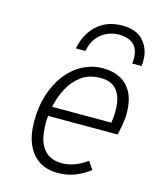

<svg xmlns="http://www.w3.org/2000/svg" viewBox="-113 -820 739 910"><g transform="rotate(15 256.0 -365.0)"><path d="M257 12Q202.5 12 164.8 -13Q127 -38 107 -84.5Q87 -131 87 -195Q87 -268 106.2 -328Q125.5 -388 159.8 -431.8Q194 -475.5 240 -499.2Q286 -523 339.5 -523Q386 -523 422.5 -504.5Q459 -486 480 -446.5Q501 -407 501 -343.5Q501 -319.5 496.8 -294.2Q492.5 -269 485 -237.5H144Q139 -177.5 149 -132.8Q159 -88 187.5 -62.8Q216 -37.5 266.5 -37.5Q295 -37.5 326 -48.8Q357 -60 387 -82.5L413 -43.5Q381 -19 342.5 -3.5Q304 12 257 12ZM151.5 -284H442Q450.5 -337 444.2 -380.5Q438 -424 412.8 -449.8Q387.5 -475.5 338.5 -475.5Q284 -475.5 246 -448.2Q208 -421 184.8 -377.2Q161.5 -333.5 151.5 -284ZM188.5 -580.5Q196.5 -625 219.8 -661.5Q243 -698 281.5 -720Q320 -742 374.5 -742Q445 -742 478.8 -702.8Q512.5 -663.5 512.5 -611Q512.5 -603 512.2 -595.8Q512 -588.5 511 -580.5H465Q466 -587 466.2 -593.2Q466.5 -599.5 466.5 -605.5Q466.5 -652.5 440.8 -674.5Q415 -696.5 370.5 -696.5Q321 -696.5 283.5 -666.8Q246 -637 235.5 -580.5Z"/></g></svg>

Font: Overpass ExtraLight
Style: Italic
Weight: 250
Italic angle: -10°
Designer: Delve Withrington, Dave Bailey, Thomas Jockin
Foundry: Delve Fonts LLC
Version: Version 4.000